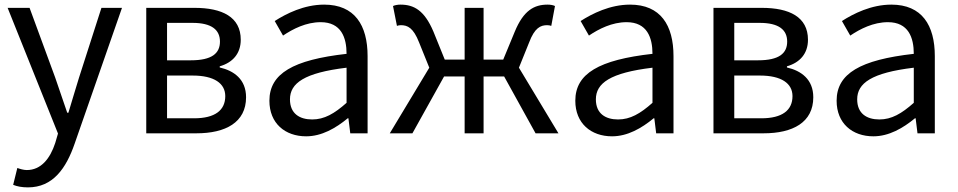

<svg xmlns="http://www.w3.org/2000/svg" viewBox="-20 -577 4147 831"><path d="M101 234C209 234 266 152 303 45L508 -543H419L322 -241C307 -193 291 -138 276 -89H271C254 -138 235 -194 219 -241L108 -543H13L231 1L219 42C197 109 158 159 96 159C82 159 66 154 55 150L37 223C54 230 75 234 101 234Z M613 0H830C956 0 1045 -47 1045 -156C1045 -234 992 -271 931 -285V-290C987 -306 1022 -345 1022 -405C1022 -504 941 -543 822 -543H613ZM703 -316V-478H813C896 -478 932 -448 932 -397C932 -346 897 -316 806 -316ZM703 -65V-250H814C907 -250 955 -216 955 -161C955 -100 911 -65 820 -65Z M1305 13C1372 13 1433 -22 1485 -65H1488L1496 0H1571V-334C1571 -468 1515 -557 1383 -557C1296 -557 1219 -518 1169 -486L1205 -423C1248 -452 1305 -481 1368 -481C1457 -481 1480 -414 1480 -344C1249 -318 1146 -259 1146 -141C1146 -43 1214 13 1305 13ZM1331 -60C1277 -60 1235 -85 1235 -147C1235 -217 1297 -262 1480 -284V-132C1427 -85 1384 -60 1331 -60Z M1667 0H1765L1902 -246H1991V0H2073V-246H2162L2298 0H2397L2226 -284L2270 -393C2294 -457 2320 -468 2348 -468C2356 -468 2359 -467 2366 -465L2382 -551C2374 -555 2362 -557 2350 -557C2292 -557 2246 -532 2208 -440L2158 -319H2073V-543H1991V-319H1905L1856 -440C1817 -532 1772 -557 1713 -557C1702 -557 1690 -555 1681 -551L1698 -465C1705 -467 1708 -468 1715 -468C1744 -468 1769 -457 1794 -393L1838 -284Z M2629 13C2696 13 2757 -22 2809 -65H2812L2820 0H2895V-334C2895 -468 2839 -557 2707 -557C2620 -557 2543 -518 2493 -486L2529 -423C2572 -452 2629 -481 2692 -481C2781 -481 2804 -414 2804 -344C2573 -318 2470 -259 2470 -141C2470 -43 2538 13 2629 13ZM2655 -60C2601 -60 2559 -85 2559 -147C2559 -217 2621 -262 2804 -284V-132C2751 -85 2708 -60 2655 -60Z M3068 0H3285C3411 0 3500 -47 3500 -156C3500 -234 3447 -271 3386 -285V-290C3442 -306 3477 -345 3477 -405C3477 -504 3396 -543 3277 -543H3068ZM3158 -316V-478H3268C3351 -478 3387 -448 3387 -397C3387 -346 3352 -316 3261 -316ZM3158 -65V-250H3269C3362 -250 3410 -216 3410 -161C3410 -100 3366 -65 3275 -65Z M3760 13C3827 13 3888 -22 3940 -65H3943L3951 0H4026V-334C4026 -468 3970 -557 3838 -557C3751 -557 3674 -518 3624 -486L3660 -423C3703 -452 3760 -481 3823 -481C3912 -481 3935 -414 3935 -344C3704 -318 3601 -259 3601 -141C3601 -43 3669 13 3760 13ZM3786 -60C3732 -60 3690 -85 3690 -147C3690 -217 3752 -262 3935 -284V-132C3882 -85 3839 -60 3786 -60Z"/></svg>

Font: DAIFUKU Sans JP
Style: Regular
Weight: 400
Designer: Original font ‘Source Han Sans JP’ : Ryoko NISHIZUKA  (kana, bopomofo & ideographs); Paul D. Hunt (Latin, Greek & Cyrill
Foundry: Daifuku
Version: Version 1.001